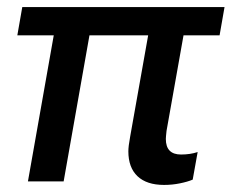

<svg xmlns="http://www.w3.org/2000/svg" viewBox="-20 -513 711 543"><path d="M539 -83 525 -5Q511 1 489 5.5Q467 10 444 10Q395 10 369 -14.5Q343 -39 343 -85Q343 -99 348 -126L399 -413H233L160 0H59L132 -413H29L43 -493H615L601 -413H499L451 -143Q449 -125 449 -120Q449 -76 492 -76Q518 -76 539 -83Z"/></svg>

Font: Cabin Medium
Style: Italic
Weight: 500
Italic angle: -7°
Designer: Pablo Impallari
Foundry: Pablo Impallari. http://www.impallari.com Igino Marini. http://www.ikern.com
Version: Version 2.200